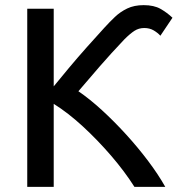

<svg xmlns="http://www.w3.org/2000/svg" viewBox="-20 -727 708 747"><path d="M86 0V-693H189V-391Q215 -423 248 -462.5Q281 -502 317 -542.5Q353 -583 386 -619Q406 -641 427 -661Q448 -681 475 -694Q502 -707 539 -707Q579 -707 604.5 -692.5Q630 -678 651 -658L604 -588Q593 -600 577.5 -609Q562 -618 541 -618Q520 -618 503 -607Q486 -596 464 -574Q410 -517 367.5 -468Q325 -419 285 -372Q329 -342 376.5 -298.5Q424 -255 470.5 -204Q517 -153 556.5 -100.5Q596 -48 623 0H503Q465 -60 412.5 -121Q360 -182 302.5 -235Q245 -288 189 -323V0Z"/></svg>

Font: Ubuntu Sans Medium
Style: Regular
Weight: 500
Designer: Dalton Maag Ltd
Foundry: Dalton Maag Ltd
Version: Version 1.006; ttfautohint (v1.8.4.7-5d5b)